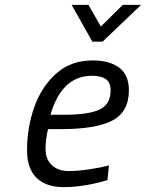

<svg xmlns="http://www.w3.org/2000/svg" viewBox="-20 -758 599 788"><path d="M91 -142Q91 -234 120.5 -318Q150 -402 210.5 -456Q271 -510 360 -510Q430 -510 469.5 -480Q509 -450 509 -388Q509 -299 441.5 -263.5Q374 -228 229 -228H177Q167 -186 167 -147Q167 -104 193 -80Q219 -56 262 -56Q299 -56 346 -63Q393 -70 427 -79L421 -19Q388 -8 338 1Q288 10 242 10Q169 10 130 -28Q91 -66 91 -142ZM242 -287Q344 -287 389 -308.5Q434 -330 434 -387Q434 -419 414.5 -433Q395 -447 357 -447Q234 -447 187 -287ZM274 -738H343L394 -649L484 -738H559L401 -587H359Z"/></svg>

Font: Cairo
Style: Italic
Weight: 400
Italic angle: -13°
Designer: Mohamed Gaber, Accademia di Belle Arti di Urbino and others
Foundry: Kief Type Foundry, Accademia di Belle Arti di Urbino and others
Version: Version 3.011